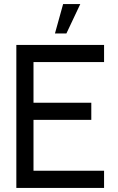

<svg xmlns="http://www.w3.org/2000/svg" viewBox="-20 -920 580 940"><path d="M60 0V-700H489.5V-616H144V-417H427V-333H144V-84H489.5V0ZM249 -756 289 -900H373L305 -756Z"/></svg>

Font: Urbanist Medium
Style: Regular
Weight: 500
Designer: Corey Hu
Foundry: Corey Hu
Version: Version 1.321; ttfautohint (v1.8.4.7-5d5b)